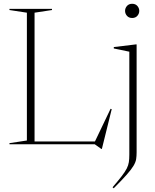

<svg xmlns="http://www.w3.org/2000/svg" viewBox="-20 -762 816 1014"><path d="M518 24.5H515L480.5 0H30V-6L122 -20V-695L30 -709V-715H254.5V-709L162.5 -695V-15H481.5L564 -187.5L570 -185.5ZM678 -667Q660.5 -667 650.5 -678.5Q640.5 -690 640.5 -704.5Q640.5 -719 650.5 -730.5Q660.5 -742 678 -742Q695.5 -742 705.5 -730.5Q715.5 -719 715.5 -704.5Q715.5 -690 705.5 -678.5Q695.5 -667 678 -667ZM663 -489 581 -506V-513.5L697.5 -527.5H701.5V42.5Q701.5 62.5 699 78.5Q696.5 94.5 685.2 113.5Q674 132.5 649.5 160.2Q625 188 580.5 232.5L574.5 227Q605.5 191 623.2 167.8Q641 144.5 649.5 127.8Q658 111 660.5 94.2Q663 77.5 663 54.5Z"/></svg>

Font: Newsreader Display ExtraLight
Style: Regular
Weight: 275
Designer: Hugues Gentile
Foundry: Production Type
Version: Version 1.001